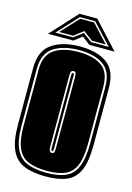

<svg xmlns="http://www.w3.org/2000/svg" viewBox="-116 -805 603 875"><g transform="rotate(15 185.5 -367.0)"><path d="M189 11Q128 11 87.5 -5.5Q47 -22 27 -64.5Q7 -107 7 -185V-452Q7 -533 57 -567.5Q107 -602 189 -602Q271 -602 317.5 -568Q364 -534 364 -452V-186Q364 -107 345.5 -64.5Q327 -22 288.5 -5.5Q250 11 189 11ZM189 -6Q244 -6 278.5 -21Q313 -36 330 -75.5Q347 -115 347 -186V-452Q347 -525 305 -555Q263 -585 189 -585Q115 -585 69.5 -555Q24 -525 24 -452V-185Q24 -114 42.5 -75Q61 -36 97.5 -21Q134 -6 189 -6ZM189 -15Q136 -15 101.5 -29Q67 -43 50 -80Q33 -117 33 -185V-452Q33 -520 75.5 -548Q118 -576 189 -576Q259 -576 298.5 -548.5Q338 -521 338 -452V-186Q338 -118 322.5 -81Q307 -44 274.5 -29.5Q242 -15 189 -15ZM189 -100Q196 -100 199 -104.5Q202 -109 202 -125V-461Q202 -475 199.5 -480.5Q197 -486 189 -486Q182 -486 178.5 -480.5Q175 -475 175 -461V-125Q175 -100 189 -100ZM189 -108Q183 -108 183 -122V-465Q183 -477 189 -477Q194 -477 194 -465V-122Q194 -108 189 -108ZM147 -745H231L346 -620H227L189 -649L152 -620H32ZM63 -634H147L189 -666L232 -634H315L225 -731H153ZM79 -641 156 -724H222L299 -641H234L189 -675L145 -641Z"/></g></svg>

Font: Alumni Sans Collegiate One SC
Style: Regular
Weight: 400
Designer: Robert E. Leuschke
Foundry: Robert E. Leuschke
Version: Version 1.100